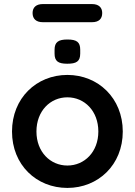

<svg xmlns="http://www.w3.org/2000/svg" viewBox="-20 -913 662 943"><path d="M311 -545C159 -545 39 -431 39 -267C39 -103 159 10 311 10C462 10 583 -103 583 -267C583 -431 462 -545 311 -545ZM311 -100C227 -100 159 -167 159 -267C159 -368 227 -435 311 -435C395 -435 463 -368 463 -267C463 -167 395 -100 311 -100ZM374 -650V-669C374 -706 357 -719 311 -719C268 -719 248 -707 248 -669V-650C248 -613 265 -600 310 -600C355 -600 374 -611 374 -650ZM432 -804C465 -804 482 -820 482 -849C482 -877 464 -893 432 -893H190C158 -893 140 -877 140 -849C140 -820 158 -804 190 -804Z"/></svg>

Font: Hotpoint
Style: Bold
Weight: 700
Designer: Andrew Paglinawan, Luciano Perondi, Riccardo Olocco
Foundry: CAST Cooperativa Anonima Servizi Tipografici
Version: Version 1.000;PS 2.1;hotconv 16.6.51;makeotf.lib2.5.65220